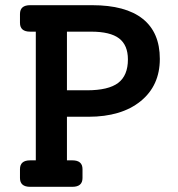

<svg xmlns="http://www.w3.org/2000/svg" viewBox="-20 -720 685 740"><path d="M335 -700Q464 -700 530 -647.5Q596 -595 596 -493Q596 -390 522 -330Q448 -270 321 -270H238V-102H259Q298 -102 298 -68V-34Q298 0 259 0H96Q57 0 57 -34V-68Q57 -102 96 -102H118V-598H96Q57 -598 57 -632V-666Q57 -700 96 -700ZM315 -372Q398 -372 435.5 -400.5Q473 -429 473 -491Q473 -546 439 -572Q405 -598 331 -598H238V-372Z"/></svg>

Font: Solway Medium
Style: Regular
Weight: 500
Designer: Mariya V. Pigoulevskaya
Foundry: The Northern Block Ltd.
Version: Version 1.000;hotconv 1.0.109;makeotfexe 2.5.65596